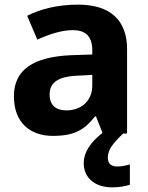

<svg xmlns="http://www.w3.org/2000/svg" viewBox="-20 -576 639 828"><path d="M445 104C445 70 466 43 511 0H528V-364C528 -491 453 -556 317 -556C229 -556 154 -537 97 -508L141 -405C191 -428 245 -446 294 -446C346 -446 378 -423 378 -358V-341L287 -338C123 -331 40 -275 40 -161C40 -45 112 10 208 10C300 10 343 -15 390 -74H394L422 -3C368 39 341 83 341 127C341 192 390 232 464 232C496 232 519 227 540 221V133C527 137 505 142 486 142C461 142 445 131 445 104ZM321 -250 378 -253V-208C378 -139 329 -100 266 -100C223 -100 194 -121 194 -168C194 -218 226 -247 321 -250Z"/></svg>

Font: Noto Sans Myanmar UI
Style: Bold
Weight: 700
Designer: Monotype Design Team
Foundry: Monotype Imaging Inc.
Version: Version 2.103